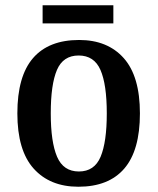

<svg xmlns="http://www.w3.org/2000/svg" viewBox="-20 -700 599 730"><path d="M278 10Q170 10 108 -59Q46 -128 46 -269Q46 -410 105.5 -479Q165 -548 281 -548Q389 -548 450.5 -479Q512 -410 512 -269Q512 -128 452.5 -59Q393 10 278 10ZM280 -48Q339 -48 362.5 -104Q386 -160 386 -269Q386 -379 362 -434Q338 -489 279 -489Q220 -489 196.5 -434Q173 -379 173 -269Q173 -160 197 -104Q221 -48 280 -48ZM142 -611V-680H411V-611Z"/></svg>

Font: Noto Serif SemiCondensed SemiBold
Style: Regular
Weight: 600
Width: 4
Designer: Monotype Design Team
Foundry: Monotype Imaging Inc.
Version: Version 2.013; ttfautohint (v1.8.4.7-5d5b)